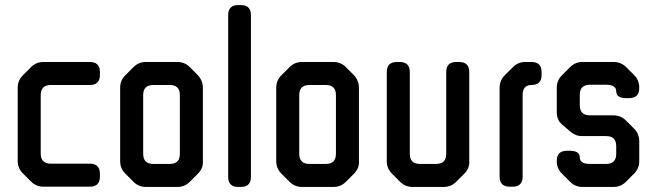

<svg xmlns="http://www.w3.org/2000/svg" viewBox="-20 -730 2597 759"><path d="M103 -12Q123 8 152 8H335Q375 8 375 -32V-43Q375 -83 335 -83H181Q141 -83 141 -123V-354Q141 -394 181 -394H335Q375 -394 375 -434V-445Q375 -485 335 -485H152Q123 -485 103 -465L70 -432Q50 -412 50 -383V-94Q50 -65 70 -45Z M508 -11Q528 9 557 9H681Q710 9 730 -11L762 -43Q784 -65 782 -93V-383Q782 -411 762 -433L730 -465Q710 -485 681 -485H557Q528 -485 508 -465L475 -432Q455 -412 455 -383V-93Q455 -64 475 -44ZM546 -122V-354Q546 -394 586 -394H651Q691 -394 691 -354V-122Q691 -82 651 -82H586Q546 -82 546 -122Z M922 9H932Q972 9 972 -31V-670Q972 -710 932 -710H922Q882 -710 882 -670V-31Q882 9 922 9Z M1125 -11Q1145 9 1174 9H1298Q1327 9 1347 -11L1379 -43Q1401 -65 1399 -93V-383Q1399 -411 1379 -433L1347 -465Q1327 -485 1298 -485H1174Q1145 -485 1125 -465L1092 -432Q1072 -412 1072 -383V-93Q1072 -64 1092 -44ZM1163 -122V-354Q1163 -394 1203 -394H1268Q1308 -394 1308 -354V-122Q1308 -82 1268 -82H1203Q1163 -82 1163 -122Z M1562 -11Q1582 9 1611 9H1734Q1763 9 1783 -11L1815 -43Q1837 -65 1835 -93V-445Q1835 -485 1795 -485H1784Q1744 -485 1744 -445V-122Q1744 -82 1704 -82H1640Q1600 -82 1600 -122V-445Q1600 -485 1560 -485H1549Q1509 -485 1509 -445V-93Q1509 -64 1529 -44Z M1995 8H2006Q2046 8 2046 -32V-354Q2046 -394 2081 -394Q2121 -394 2121 -434V-445Q2121 -485 2081 -485H2057Q2028 -485 2008 -465L1975 -432Q1955 -412 1955 -383V-32Q1955 8 1995 8Z M2234 -11Q2254 9 2283 9H2405Q2434 9 2454 -11L2487 -44Q2507 -64 2507 -93V-172Q2507 -201 2487 -221L2454 -254Q2434 -274 2405 -274H2312Q2272 -274 2272 -314V-355Q2272 -395 2312 -395H2376Q2416 -395 2416 -369Q2416 -342 2456 -342H2467Q2507 -342 2507 -382V-384Q2507 -413 2487 -433L2455 -465Q2435 -485 2405 -485H2283Q2254 -485 2234 -465L2202 -433Q2181 -412 2181 -384V-286Q2181 -255 2203 -237L2233 -211Q2245 -201 2256 -196.5Q2267 -192 2282 -192H2376Q2416 -192 2416 -152V-122Q2416 -82 2376 -82H2312Q2272 -82 2272 -108Q2272 -134 2232 -134H2221Q2181 -134 2181 -94V-93Q2181 -64 2201 -44Z"/></svg>

Font: WD-XL Lubrifont TC
Style: Regular
Weight: 400
Designer: [WD-XL Lubrifont] Copyright 2020-2022 (c) NightFurySL2001, Skr-ZERO; [ZCOOL QingKe HuangYou] Copyright 2018-2022 (c) The
Version: Version 2.001;hotconv 1.1.1;makeotfexe 2.6.0